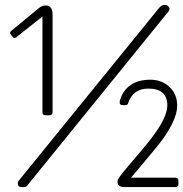

<svg xmlns="http://www.w3.org/2000/svg" viewBox="-20 -758 743 778"><path d="M193 -699V-305Q193 -291 181 -291H164Q152 -291 152 -304V-691L47 -608Q37 -600 31 -609L24 -618Q21 -621 21 -625Q21 -629 27 -634L136 -724Q150 -736 166 -736Q193 -735 193 -699ZM67 0Q52 0 52 -15Q52 -21 56 -26L624 -725Q634 -738 645 -738H648Q659 -738 664.5 -729Q670 -720 663 -712L96 -13Q88 0 78 0ZM658 -331Q658 -399 581 -399Q518 -399 499 -339Q497 -332 487 -332H480Q465 -332 465 -341Q465 -354 468 -357Q480 -394 511 -414.5Q542 -435 589 -435Q636 -435 667 -405.5Q698 -376 698 -330Q698 -268 622 -171Q607 -152 559 -95L511 -38H690Q703 -38 703 -26V-12Q703 0 690 0Q587 0 484 0Q456 0 456 -23Q456 -34 492 -76Q576 -174 592 -196Q658 -281 658 -331Z"/></svg>

Font: Text Me One
Style: Regular
Weight: 400
Designer: Julia Petretta
Foundry: Julia Petretta
Version: Version 1.003